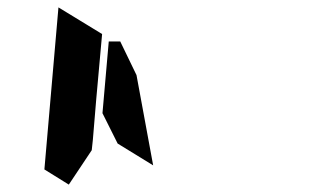

<svg xmlns="http://www.w3.org/2000/svg" viewBox="-20 -968 856 519"><path d="M257 -662 274 -856H305L349 -765L394 -521L298 -580ZM166 -469 100 -510 138 -948 256 -876 240 -698 231 -590 228 -562Z"/></svg>

Font: DSEG14 Modern
Style: Bold Italic
Weight: 700
Italic angle: -5°
Designer: Keshikan(Twitter:@keshinomi_88pro)
Version: Version 0.46